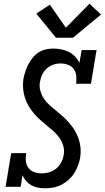

<svg xmlns="http://www.w3.org/2000/svg" viewBox="-20 -1004 563 1032"><path d="M223 8Q203 8 184 4.5Q165 1 149 -8Q133 -17 120.5 -31Q108 -45 101 -62L91 0H10L40 -181H121Q117 -160 119 -139Q121 -118 132.5 -102Q144 -86 163.5 -79Q183 -72 204 -72Q224 -72 244.5 -78Q265 -84 282 -98Q299 -112 309 -131Q319 -150 322 -170Q327 -196 320 -220Q313 -244 299 -264Q285 -284 267 -299.5Q249 -315 230 -330.5Q211 -346 193.5 -362Q176 -378 160.5 -396.5Q145 -415 133 -435.5Q121 -456 113.5 -480Q106 -504 104 -529.5Q102 -555 106 -581Q110 -601 116.5 -620.5Q123 -640 132.5 -658.5Q142 -677 156 -694Q170 -711 188 -722.5Q206 -734 226.5 -738.5Q247 -743 266 -743Q289 -743 310.5 -738.5Q332 -734 350.5 -724.5Q369 -715 383.5 -700Q398 -685 407 -666L419 -735H499L469 -554H389Q392 -575 390 -596Q388 -617 376.5 -632.5Q365 -648 346 -655.5Q327 -663 306 -663Q286 -663 266.5 -656.5Q247 -650 231.5 -636Q216 -622 207 -603.5Q198 -585 195 -565Q190 -540 197 -515.5Q204 -491 217.5 -471.5Q231 -452 249.5 -436Q268 -420 286.5 -405Q305 -390 322.5 -374Q340 -358 355.5 -339.5Q371 -321 383 -300.5Q395 -280 403 -256.5Q411 -233 413 -207.5Q415 -182 411 -157Q407 -134 399 -113Q391 -92 378.5 -72.5Q366 -53 348 -37Q330 -21 309.5 -10.5Q289 0 266.5 4Q244 8 223 8Q223 8 223 8Q223 8 223 8ZM281 -801 175 -931 248 -979 334 -855 461 -984 523 -926 372 -801Z"/></svg>

Font: Iosevka Slab Medium
Style: Italic
Weight: 500
Italic angle: -9°
Monospace: yes
Designer: Belleve Invis
Foundry: Belleve Invis
Version: Version 11.1.0; ttfautohint (v1.8.3)